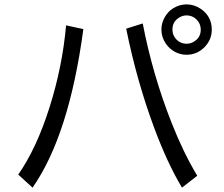

<svg xmlns="http://www.w3.org/2000/svg" viewBox="-20 -860 1030 884"><path d="M64 -56.2Q148.4 -177.2 208 -365.7Q267.6 -553.7 284.2 -743.2L363.8 -726.1Q298.3 -237.3 129.9 3.9ZM817.9 3.9Q751.5 -106.4 690.4 -270Q609.9 -486.3 561 -728L637.2 -752Q682.6 -515.6 770.5 -293.5Q824.7 -156.2 888.2 -50.8ZM839.4 -839.8Q873 -839.8 902.8 -820.3Q955.1 -785.6 955.1 -723.6Q955.1 -676.8 920.9 -642.1Q886.7 -607.9 838.4 -607.9Q811.5 -607.9 786.6 -620.6Q759.8 -634.8 742.7 -660.2Q723.1 -689.5 723.1 -724.6Q723.1 -752.9 737.8 -779.5Q752.4 -806.2 777.3 -821.8Q805.7 -839.8 839.4 -839.8ZM838.9 -789.1Q821.3 -789.1 805.2 -779.3Q773.9 -760.7 773.9 -723.6Q773.9 -698.7 790.5 -680.2Q810.1 -658.7 839.4 -658.7Q855.5 -658.7 869.6 -666.5Q904.3 -685.1 904.3 -723.6Q904.3 -751.5 884.3 -771Q865.2 -789.1 838.9 -789.1Z"/></svg>

Font: BIZ UDPGothic
Style: Regular
Weight: 400
Designer: TypeBank Co., Ltd.
Foundry: Morisawa Inc.
Version: Version 1.051